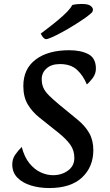

<svg xmlns="http://www.w3.org/2000/svg" viewBox="-20 -938 556 971"><path d="M229 13Q179 13 136.5 0Q94 -13 68 -39.5Q42 -66 42 -106Q42 -134 56.5 -155Q71 -176 90 -195Q103 -144 128.5 -112.5Q154 -81 185.5 -66.5Q217 -52 248 -52Q292 -52 324 -75.5Q356 -99 356 -139Q356 -177 336 -205.5Q316 -234 277 -265.5Q238 -297 181 -342Q144 -371 121 -409Q98 -447 98 -503Q98 -590 160.5 -637Q223 -684 330 -684Q389 -684 427 -664Q465 -644 465 -591Q465 -565 449 -543.5Q433 -522 419 -511Q402 -554 370.5 -584Q339 -614 283 -614Q240 -614 215.5 -592Q191 -570 191 -538Q191 -514 199 -495Q207 -476 227.5 -455.5Q248 -435 283 -406Q318 -377 372 -333Q410 -302 431 -265.5Q452 -229 452 -179Q452 -94 395 -40.5Q338 13 229 13ZM213 -740Q200 -740 186 -768Q241 -809 272.5 -835.5Q304 -862 321 -880Q338 -898 346 -913Q360 -916 371.5 -917Q383 -918 393 -918Q426 -918 438 -908.5Q450 -899 450 -890Q450 -880 443 -873Q436 -866 413 -849Q386 -830 354.5 -810.5Q323 -791 293.5 -775Q264 -759 242.5 -749.5Q221 -740 213 -740Z"/></svg>

Font: Paprika
Style: Regular
Weight: 400
Designer: Eduardo Rodriguez Tunni
Foundry: Eduardo Rodriguez Tunni
Version: Version 1.010; ttfautohint (v1.8.3)